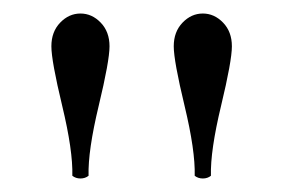

<svg xmlns="http://www.w3.org/2000/svg" viewBox="-20 -702 420 284"><path d="M111 -442Q106 -438 99 -438Q92 -438 87 -442Q88 -479 72 -545.5Q56 -612 56 -633.5Q56 -655 69 -668.5Q82 -682 99 -682Q116 -682 129 -668.5Q142 -655 142 -633.5Q142 -612 126 -545.5Q110 -479 111 -442ZM292 -442Q287 -438 280 -438Q273 -438 268 -442Q269 -479 253 -545.5Q237 -612 237 -633.5Q237 -655 250 -668.5Q263 -682 280 -682Q297 -682 310 -668.5Q323 -655 323 -633.5Q323 -612 307 -545.5Q291 -479 292 -442Z"/></svg>

Font: Sedan SC
Style: Regular
Weight: 400
Designer: Sebastian Salazar
Foundry: Sebastian Salazar
Version: Version 1.001